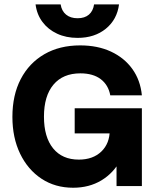

<svg xmlns="http://www.w3.org/2000/svg" viewBox="-20 -873 734 901"><path d="M538.6 -852.5H421.5Q416.9 -821.3 397.3 -804.4Q377.7 -787.4 344 -787.4Q310.7 -787.4 290.1 -804.4Q269.4 -821.3 264.5 -852.5H146.9Q152.8 -805.3 179.3 -769.9Q205.8 -734.5 248.1 -714.9Q290.4 -695.2 344 -695.2Q424 -695.2 476.8 -738.3Q529.5 -781.4 538.6 -852.5ZM526.6 -273.1 526.9 0H645.8V-364.9ZM330.5 -364.9V-246.9H629.3L645.8 -364.9ZM38.2 -324.6Q38.2 -226.8 74.4 -151.7Q110.7 -76.6 174.8 -34.3Q238.9 8 323.1 8Q398.4 8 455.6 -26.4Q512.9 -60.8 545.3 -121.9Q577.7 -183.1 577.7 -263.5H495.1Q495.1 -199.9 455.6 -161.9Q416.2 -124 350 -124Q272.1 -124 229.2 -176.8Q186.3 -229.7 186.3 -325.5Q186.3 -422.7 230.9 -475.8Q275.5 -528.8 357.1 -528.8Q416.8 -528.8 452.8 -501.5Q488.7 -474.1 497.5 -425.5H645.8Q638.9 -496.6 601.1 -549.2Q563.3 -601.8 500.7 -630.9Q438.2 -660 356.1 -660Q259.6 -660 188.1 -618.6Q116.6 -577.2 77.4 -502Q38.2 -426.8 38.2 -324.6Z"/></svg>

Font: Overused Grotesk Light
Style: Regular
Weight: 300
Designer: RandomMaerks
Version: Version 0.005